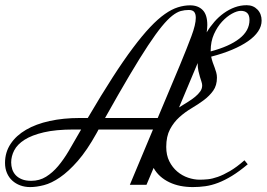

<svg xmlns="http://www.w3.org/2000/svg" viewBox="-88 -721 1041 749"><path d="M-68.4 -85.4Q-68.4 -127 -46.6 -159.7Q-24.9 -192.4 13.7 -214.8Q52.2 -237.3 105.7 -249Q159.2 -260.7 222.7 -260.7H254.4Q307.1 -350.6 350.6 -418Q394 -485.4 430.7 -534.2Q467.3 -583 497.8 -615.2Q528.3 -647.5 555.2 -666.3Q582 -685.1 606.2 -692.6Q630.4 -700.2 653.8 -700.2Q684.6 -700.2 702.6 -681.9Q720.7 -663.6 720.7 -623.5Q720.7 -616.7 720 -609.6Q719.2 -602.5 718.3 -594.7Q731.4 -616.7 748.3 -636Q765.1 -655.3 785.2 -669.7Q805.2 -684.1 827.6 -692.4Q850.1 -700.7 874.5 -700.7Q899.9 -700.7 916.3 -683.8Q932.6 -667 932.6 -640.6Q932.6 -618.7 918.9 -598.4Q905.3 -578.1 879.6 -560.3Q854 -542.5 817.6 -527.1Q781.2 -511.7 735.8 -500Q738.3 -487.8 741.9 -477.5Q745.6 -467.3 749.3 -457.5Q752.9 -447.8 755.6 -438.2Q758.3 -428.7 758.3 -418Q758.3 -387.7 743.7 -367.2Q729 -346.7 707 -330.3Q685.1 -314 659.4 -298.8Q633.8 -283.7 611.8 -263.9Q589.8 -244.1 575.2 -216.6Q560.5 -189 560.5 -147.9Q560.5 -115.7 572.5 -91.8Q584.5 -67.9 603.5 -51.8Q622.6 -35.6 645.8 -27.8Q668.9 -20 690.9 -20Q705.6 -20 722.9 -21.7Q740.2 -23.4 761.7 -31Q783.2 -38.6 809.1 -53.7Q835 -68.8 865.7 -95.7L878.4 -80.1Q845.2 -52.2 816.9 -34.9Q788.6 -17.6 762.9 -7.8Q737.3 2 713.1 5.4Q689 8.8 664.1 8.8Q638.7 8.8 615.5 4.2Q592.3 -0.5 572.5 -10Q552.7 -19.5 537.1 -33.4Q521.5 -47.4 511.2 -65.9L483.4 0H418.5L508.8 -215.8H296.4Q294.4 -211.9 292.7 -208.7Q291 -205.6 289.1 -202.1Q251.5 -134.3 215.3 -93Q179.2 -51.8 146 -29.1Q112.8 -6.3 83.5 1.2Q54.2 8.8 29.8 8.8Q8.8 8.8 -9 2.2Q-26.9 -4.4 -40 -16.4Q-53.2 -28.3 -60.8 -45.9Q-68.4 -63.5 -68.4 -85.4ZM648.4 -682.1Q632.3 -682.1 617.2 -678Q602.1 -673.8 584 -659.7Q565.9 -645.5 543.2 -617.9Q520.5 -590.3 489.5 -543.5Q458.5 -496.6 417.5 -427.5Q376.5 -358.4 321.8 -260.7H527.3L613.8 -466.8Q642.1 -535.2 658.9 -580.3Q675.8 -625.5 675.8 -651.4Q675.8 -667 669.4 -674.6Q663.1 -682.1 648.4 -682.1ZM33.7 -15.6Q65.9 -15.6 91.6 -31.5Q117.2 -47.4 138.9 -73.2Q160.6 -99.1 179.9 -131.8Q199.2 -164.6 218.3 -198.2L228.5 -215.8H199.7Q129.9 -215.8 83 -204.8Q36.1 -193.8 7.8 -175.8Q-20.5 -157.7 -32.5 -134.5Q-44.4 -111.3 -44.4 -87.4Q-44.4 -73.7 -40.3 -60.8Q-36.1 -47.9 -26.9 -37.8Q-17.6 -27.8 -2.7 -21.7Q12.2 -15.6 33.7 -15.6ZM733.9 -520.5Q806.2 -539.6 845.7 -570.3Q885.3 -601.1 885.3 -643.1Q885.3 -661.6 876.5 -670.2Q867.7 -678.7 851.6 -678.7Q836.9 -678.7 816.9 -667.7Q796.9 -656.7 778.3 -636.7Q759.8 -616.7 746.8 -587.9Q733.9 -559.1 733.9 -523.4ZM610.4 -301.8Q627.9 -313 644.3 -323Q660.6 -333 673.1 -343.3Q685.5 -353.5 693.1 -364.3Q700.7 -375 700.7 -387.7Q700.7 -394 698 -402.1Q695.3 -410.2 692.1 -420.7Q689 -431.2 686 -444.3Q683.1 -457.5 683.1 -475.1Q682.1 -472.7 681.4 -470.7Q680.7 -468.8 679.7 -466.8Z"/></svg>

Font: Dynalight
Style: Regular
Weight: 400
Version: Version 1.000